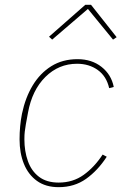

<svg xmlns="http://www.w3.org/2000/svg" viewBox="-20 -763 519 795"><path d="M223 12Q169 12 133 -14Q97 -40 79 -84.5Q61 -129 61 -186Q61 -214 63.5 -240.5Q66 -267 71 -292Q85 -359 115.5 -409.5Q146 -460 192.5 -489Q239 -518 301 -518Q360 -518 400.5 -486Q441 -454 451 -403L432 -398Q421 -447 385 -473Q349 -499 299 -499Q223 -499 168 -444.5Q113 -390 96 -297L87 -248Q84 -230 82.5 -217.5Q81 -205 81 -186Q81 -137 95.5 -96Q110 -55 141.5 -31Q173 -7 223 -7Q282 -7 326.5 -39Q371 -71 405 -123L422 -114Q385 -57 336.5 -22.5Q288 12 223 12ZM333 -743H357L463 -609L448 -599L344 -726L196 -599L183 -611Z"/></svg>

Font: IBM Plex Sans Thin
Style: Italic
Weight: 250
Italic angle: -11.31°
Designer: Mike Abbink, Paul van der Laan, Pieter van Rosmalen
Foundry: Bold Monday
Version: Version 3.201